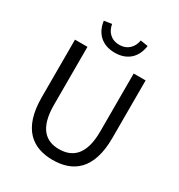

<svg xmlns="http://www.w3.org/2000/svg" viewBox="-218 -1085 1156 1241"><g transform="rotate(30 360.5 -464.0)"><path d="M360 13C510 13 624 -67 624 -303V-733H535V-300C535 -123 458 -68 360 -68C265 -68 190 -123 190 -300V-733H97V-303C97 -67 211 13 360 13ZM361 -788C464 -788 514 -854 524 -932L468 -941C459 -889 424 -847 361 -847C297 -847 262 -889 254 -941L197 -932C207 -854 257 -788 361 -788Z"/></g></svg>

Font: Source Han Sans KR Regular
Style: Regular
Weight: 400
Designer: Ryoko NISHIZUKA (kana & ideographs); Paul D. Hunt (Latin, Greek & Cyrillic); Wenlong ZHANG (bopomofo); Sandoll Communica
Foundry: Adobe Systems Incorporated
Version: Version 1.004;PS 1.004;hotconv 1.0.82;makeotf.lib2.5.63406